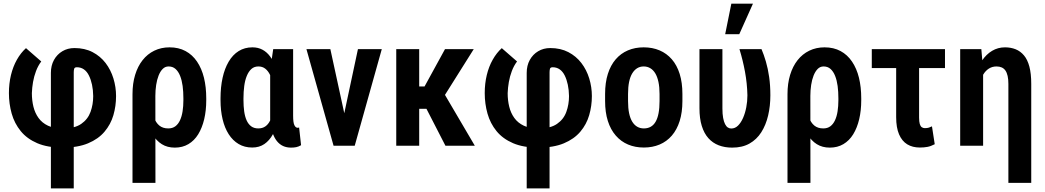

<svg xmlns="http://www.w3.org/2000/svg" viewBox="-20 -797 5715 1050"><path d="M258.3 233.4V-398.4Q258.3 -438.5 275.1 -469Q292 -499.5 321 -516.8Q350.1 -534.2 387.2 -534.2Q443.4 -534.2 486.1 -512Q528.8 -489.7 557.4 -452.4Q585.9 -415 600.3 -367.9Q614.7 -320.8 614.7 -271.5Q614.7 -217.3 600.1 -167Q585.4 -116.7 551.5 -76.7Q517.6 -36.6 461.4 -13.2Q405.3 10.3 322.8 10.3Q240.2 10.3 183.8 -13.9Q127.4 -38.1 93.3 -80.1Q59.1 -122.1 43.9 -175.8Q28.8 -229.5 28.8 -287.6Q28.8 -340.3 40 -386.7Q51.3 -433.1 72.5 -470.7Q93.8 -508.3 122.1 -533.7L205.6 -460.9Q188 -437.5 177 -408.4Q166 -379.4 160.6 -348.4Q155.3 -317.4 154.3 -287.6Q154.3 -248 162.8 -213.4Q171.4 -178.7 190.7 -151.9Q210 -125 242.4 -109.6Q274.9 -94.2 322.8 -94.2Q387.7 -94.2 424.1 -119.4Q460.4 -144.5 475.1 -185.1Q489.7 -225.6 489.7 -271.5Q489.3 -305.2 483.2 -333.7Q477.1 -362.3 466.3 -384Q455.6 -405.8 439 -417.5Q422.4 -429.2 400.4 -429.2Q387.7 -429.2 385.5 -420.4Q383.3 -411.6 383.3 -401.9V233.4Z M704.6 203.1V-282.2Q704.6 -340.3 719 -387.5Q733.4 -434.6 759.8 -468Q786.1 -501.5 823.7 -519.8Q861.3 -538.1 907.2 -538.1Q957 -538.1 994.6 -517.8Q1032.2 -497.6 1057.6 -460Q1083 -422.4 1095.5 -371.6Q1107.9 -320.8 1107.9 -259.3V-249Q1107.9 -192.4 1096.7 -145Q1085.4 -97.7 1064 -62.7Q1042.5 -27.8 1010.3 -8.8Q978 10.3 936 10.3Q895 10.3 865 -8.5Q835 -27.3 814.9 -61Q794.9 -94.7 782.7 -140.9Q770.5 -187 764.6 -242.2Q766.6 -241.7 777.3 -235.6Q788.1 -229.5 798.8 -223.6Q809.6 -217.8 810.1 -217.8Q813 -182.6 822.5 -154.5Q832 -126.5 851.1 -110.6Q870.1 -94.7 900.4 -94.7Q923.3 -94.7 939 -106.4Q954.6 -118.2 964.4 -139.2Q974.1 -160.2 978.5 -188.2Q982.9 -216.3 982.9 -249V-259.3Q982.9 -295.4 978.8 -326.7Q974.6 -357.9 965.1 -381.8Q955.6 -405.8 940.2 -419.7Q924.8 -433.6 901.9 -433.6Q883.3 -433.6 869.9 -420.2Q856.4 -406.7 847.4 -384Q838.4 -361.3 834 -332.3Q829.6 -303.2 829.6 -272.5L830.1 203.1Z M1186 -249V-259.3Q1186 -320.8 1197.3 -371.6Q1208.5 -422.4 1230.7 -460Q1252.9 -497.6 1285.4 -517.8Q1317.9 -538.1 1360.4 -538.1Q1391.1 -538.1 1415 -525.4Q1439 -512.7 1456.8 -488.8Q1474.6 -464.8 1486.8 -431.6Q1499 -398.4 1506.8 -357.7Q1514.6 -316.9 1518.6 -270V-247.6Q1513.2 -191.9 1502.2 -144.5Q1491.2 -97.2 1472.4 -62.7Q1453.6 -28.3 1425.8 -9.3Q1397.9 9.8 1359.4 9.8Q1317.4 9.8 1285.2 -9.3Q1252.9 -28.3 1230.7 -63Q1208.5 -97.7 1197.3 -145Q1186 -192.4 1186 -249ZM1311.5 -259.3V-249Q1311.5 -216.3 1315.4 -188Q1319.3 -159.7 1328.6 -138.9Q1337.9 -118.2 1353.5 -106.4Q1369.1 -94.7 1392.6 -94.7Q1415 -94.7 1430.7 -105.5Q1446.3 -116.2 1456.3 -136Q1466.3 -155.8 1472.7 -182.4Q1479 -209 1482.4 -239.7V-273.9Q1480 -307.6 1473.6 -336.7Q1467.3 -365.7 1456.8 -387.5Q1446.3 -409.2 1430.7 -421.4Q1415 -433.6 1393.1 -433.6Q1370.1 -433.6 1354.7 -419.7Q1339.4 -405.8 1329.6 -381.8Q1319.8 -357.9 1315.7 -326.7Q1311.5 -295.4 1311.5 -259.3ZM1474.1 -528.3H1583V-165Q1583 -145.5 1584.7 -132.6Q1586.4 -119.6 1590.1 -112.1Q1593.8 -104.5 1598.4 -101.3Q1603 -98.1 1608.9 -98.1Q1611.3 -98.1 1613 -98.9Q1614.7 -99.6 1615.7 -100.1L1626.5 -2.9Q1612.3 5.4 1599.6 7.8Q1586.9 10.3 1571.8 10.3Q1547.4 10.3 1528.1 1.5Q1508.8 -7.3 1494.1 -25.6Q1479.5 -43.9 1470 -72.3Q1460.4 -100.6 1457.5 -140.1V-415Z M1846.2 -100.1 1937.5 -528.3H2067.9L1919.9 0H1840.8ZM1786.6 -528.3 1879.9 -99.1 1883.3 0H1804.2L1655.8 -528.3Z M2272.5 -528.3V0H2147V-528.3ZM2570.8 -528.3 2365.7 -202.1H2247.1L2230.5 -324.2H2301.8L2413.6 -528.3ZM2416 0 2300.3 -225.1 2404.3 -293.5 2576.7 0Z M2860.4 233.4V-398.4Q2860.4 -438.5 2877.2 -469Q2894 -499.5 2923.1 -516.8Q2952.1 -534.2 2989.3 -534.2Q3045.4 -534.2 3088.1 -512Q3130.9 -489.7 3159.4 -452.4Q3188 -415 3202.4 -367.9Q3216.8 -320.8 3216.8 -271.5Q3216.8 -217.3 3202.1 -167Q3187.5 -116.7 3153.6 -76.7Q3119.6 -36.6 3063.5 -13.2Q3007.3 10.3 2924.8 10.3Q2842.3 10.3 2785.9 -13.9Q2729.5 -38.1 2695.3 -80.1Q2661.1 -122.1 2646 -175.8Q2630.9 -229.5 2630.9 -287.6Q2630.9 -340.3 2642.1 -386.7Q2653.3 -433.1 2674.6 -470.7Q2695.8 -508.3 2724.1 -533.7L2807.6 -460.9Q2790 -437.5 2779.1 -408.4Q2768.1 -379.4 2762.7 -348.4Q2757.3 -317.4 2756.3 -287.6Q2756.3 -248 2764.9 -213.4Q2773.4 -178.7 2792.7 -151.9Q2812 -125 2844.5 -109.6Q2877 -94.2 2924.8 -94.2Q2989.7 -94.2 3026.1 -119.4Q3062.5 -144.5 3077.1 -185.1Q3091.8 -225.6 3091.8 -271.5Q3091.3 -305.2 3085.2 -333.7Q3079.1 -362.3 3068.4 -384Q3057.6 -405.8 3041 -417.5Q3024.4 -429.2 3002.4 -429.2Q2989.7 -429.2 2987.5 -420.4Q2985.4 -411.6 2985.4 -401.9V233.4Z M3289.1 -244.6V-283.2Q3289.1 -345.2 3304.2 -392.8Q3319.3 -440.4 3347.2 -472.7Q3375 -504.9 3413.8 -521.5Q3452.6 -538.1 3500 -538.1Q3548.3 -538.1 3587.2 -521.5Q3626 -504.9 3654.1 -472.7Q3682.1 -440.4 3697 -392.8Q3711.9 -345.2 3711.9 -283.2V-244.6Q3711.9 -182.6 3697 -135.3Q3682.1 -87.9 3654.1 -55.4Q3626 -22.9 3587.2 -6.6Q3548.3 9.8 3501 9.8Q3453.6 9.8 3414.8 -6.6Q3376 -22.9 3347.7 -55.4Q3319.3 -87.9 3304.2 -135.3Q3289.1 -182.6 3289.1 -244.6ZM3414.6 -283.2V-244.6Q3414.6 -206.1 3420.4 -178Q3426.3 -149.9 3437.7 -131.3Q3449.2 -112.8 3465.1 -103.8Q3481 -94.7 3501 -94.7Q3522.5 -94.7 3538.6 -103.8Q3554.7 -112.8 3565.4 -131.3Q3576.2 -149.9 3581.5 -178Q3586.9 -206.1 3586.9 -244.6V-283.2Q3586.9 -320.8 3580.8 -349.1Q3574.7 -377.4 3563.5 -396Q3552.2 -414.6 3536.1 -424.1Q3520 -433.6 3500 -433.6Q3480.5 -433.6 3464.8 -424.1Q3449.2 -414.6 3437.7 -396Q3426.3 -377.4 3420.4 -349.1Q3414.6 -320.8 3414.6 -283.2Z M3805.2 -528.3H3930.7V-204.1Q3930.7 -173.3 3934.6 -152.3Q3938.5 -131.3 3945.1 -118.4Q3951.7 -105.5 3960.2 -99.9Q3968.8 -94.2 3979 -94.2Q4000 -94.2 4016.1 -110.1Q4032.2 -126 4043.7 -152.3Q4055.2 -178.7 4061.3 -210.7Q4067.4 -242.7 4067.4 -275.9Q4065.9 -341.3 4054.2 -404.5Q4042.5 -467.8 4023.9 -528.3H4144.5Q4157.2 -498.5 4168.5 -460.2Q4179.7 -421.9 4186.3 -376Q4192.9 -330.1 4192.9 -275.9Q4192.9 -217.3 4180.7 -165.3Q4168.5 -113.3 4143.3 -73.7Q4118.2 -34.2 4078.9 -12Q4039.6 10.3 3983.9 10.3Q3943.4 10.3 3910.4 -2.4Q3877.4 -15.1 3854 -41.3Q3830.6 -67.4 3817.9 -108.2Q3805.2 -148.9 3805.2 -205.1ZM3945.8 -609.9 3979.5 -776.9H4097.7L4022.9 -609.9Z M4286.6 203.1V-282.2Q4286.6 -340.3 4301 -387.5Q4315.4 -434.6 4341.8 -468Q4368.2 -501.5 4405.8 -519.8Q4443.4 -538.1 4489.3 -538.1Q4539.1 -538.1 4576.7 -517.8Q4614.3 -497.6 4639.6 -460Q4665 -422.4 4677.5 -371.6Q4689.9 -320.8 4689.9 -259.3V-249Q4689.9 -192.4 4678.7 -145Q4667.5 -97.7 4646 -62.7Q4624.5 -27.8 4592.3 -8.8Q4560.1 10.3 4518.1 10.3Q4477.1 10.3 4447 -8.5Q4417 -27.3 4397 -61Q4377 -94.7 4364.7 -140.9Q4352.5 -187 4346.7 -242.2Q4348.6 -241.7 4359.4 -235.6Q4370.1 -229.5 4380.9 -223.6Q4391.6 -217.8 4392.1 -217.8Q4395 -182.6 4404.5 -154.5Q4414.1 -126.5 4433.1 -110.6Q4452.1 -94.7 4482.4 -94.7Q4505.4 -94.7 4521 -106.4Q4536.6 -118.2 4546.4 -139.2Q4556.2 -160.2 4560.5 -188.2Q4564.9 -216.3 4564.9 -249V-259.3Q4564.9 -295.4 4560.8 -326.7Q4556.6 -357.9 4547.1 -381.8Q4537.6 -405.8 4522.2 -419.7Q4506.8 -433.6 4483.9 -433.6Q4465.3 -433.6 4451.9 -420.2Q4438.5 -406.7 4429.4 -384Q4420.4 -361.3 4416 -332.3Q4411.6 -303.2 4411.6 -272.5L4412.1 203.1Z M5147.9 -528.3V-424.8H4747.6V-528.3ZM4880.9 -528.3H5006.3V-154.3Q5006.3 -131.8 5010 -119.1Q5013.7 -106.4 5021 -101.3Q5028.3 -96.2 5037.6 -96.2Q5051.3 -96.2 5059.8 -99.1Q5068.4 -102.1 5076.7 -106L5091.8 -8.3Q5070.3 2.9 5051.8 6.3Q5033.2 9.8 5010.3 9.8Q4970.2 9.8 4941.4 -7.8Q4912.6 -25.4 4896.7 -62.3Q4880.9 -99.1 4880.9 -156.2Z M5356.4 -415.5V0H5231V-528.3H5346.7ZM5332 -282.2 5301.8 -281.2Q5301.8 -336.9 5314.5 -383.8Q5327.1 -430.7 5350.3 -465.3Q5373.5 -500 5405.5 -519Q5437.5 -538.1 5476.1 -538.1Q5507.8 -538.1 5534.2 -527.6Q5560.5 -517.1 5579.8 -494.1Q5599.1 -471.2 5609.4 -432.9Q5619.6 -394.5 5619.6 -337.9V203.1H5494.6V-337.9Q5494.6 -363.3 5490.5 -381.6Q5486.3 -399.9 5478.3 -411.4Q5470.2 -422.9 5458 -428.2Q5445.8 -433.6 5429.7 -433.6Q5406.2 -433.6 5387.9 -421.9Q5369.6 -410.2 5357.2 -389.4Q5344.7 -368.7 5338.4 -341.1Q5332 -313.5 5332 -282.2Z"/></svg>

Font: Roboto Condensed SemiBold
Style: Regular
Weight: 600
Designer: Christian Robertson
Foundry: Google
Version: Version 3.008; 2023